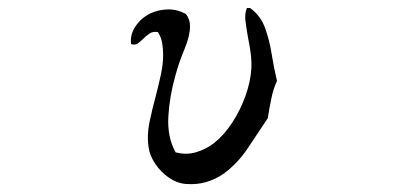

<svg xmlns="http://www.w3.org/2000/svg" viewBox="-20 -503 1040 479"><path d="M671 -301Q662 -282 657 -257.5Q652 -233 648 -208Q625 -174 599 -134.5Q573 -95 537 -69Q518 -56 495 -49Q472 -42 444 -44Q421 -46 401 -60Q381 -74 367.5 -94Q354 -114 351 -134Q346 -165 353 -198.5Q360 -232 369 -265Q376 -292 381.5 -317.5Q387 -343 387 -367Q387 -382 384.5 -396Q382 -410 374 -423Q361 -425 352.5 -419Q344 -413 337 -406Q330 -399 323.5 -394.5Q317 -390 307 -393Q304 -417 318.5 -438Q333 -459 356 -470Q376 -479 399 -479.5Q422 -480 444 -468Q454 -455 454 -438Q454 -413 440.5 -381Q427 -349 418 -316Q403 -264 400 -212.5Q397 -161 418 -123Q444 -116 468.5 -123Q493 -130 514 -146Q540 -167 560 -198Q580 -229 592.5 -264Q605 -299 607 -331Q608 -350 605.5 -369.5Q603 -389 599 -408Q595 -430 592.5 -449.5Q590 -469 596 -483H604Q630 -464 641 -434Q652 -404 657.5 -369.5Q663 -335 671 -301Z"/></svg>

Font: Yuji Boku
Style: Regular
Weight: 400
Designer: Kataoka Yuji
Foundry: Kinuta Font Factory
Version: Version 3.002